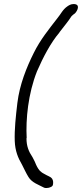

<svg xmlns="http://www.w3.org/2000/svg" viewBox="-20 -694 406 950"><path d="M66 -185C58 -117 51 -54 53 4C55 53 69 87 89 121C100 142 109 163 121 182C138 210 171 220 199 235C213 239 233 234 240 225C243 219 243 213 243 206C241 182 221 179 211 173C201 167 191 163 184 157V156H183C174 150 165 135 159 122C155 111 149 99 141 84C122 56 111 29 111 -10L112 -11C107 -104 119 -230 163 -341C193 -410 231 -483 274 -533V-534C295 -562 317 -587 334 -614C342 -622 342 -621 351 -628C363 -640 380 -674 344 -674C330 -674 320 -667 314 -663C290 -647 281 -624 264 -604C224 -552 180 -499 147 -432C111 -360 77 -275 66 -185Z"/></svg>

Font: Stray Cat
Style: BdObl
Weight: 700
Version: Version 1.0